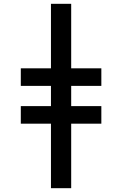

<svg xmlns="http://www.w3.org/2000/svg" viewBox="-20 -843 640 1006"><path d="M247 143V-195H89V-287H247V-393H89V-485H247V-823H353V-485H511V-393H353V-287H511V-195H353V143Z"/></svg>

Font: Iosevka Slab Semibold Extended
Style: Regular
Weight: 600
Width: 7
Monospace: yes
Designer: Belleve Invis
Foundry: Belleve Invis
Version: Version 11.1.0; ttfautohint (v1.8.3)